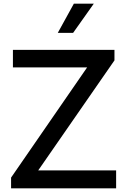

<svg xmlns="http://www.w3.org/2000/svg" viewBox="-20 -1020 690 1040"><path d="M376 -842 488 -1000H380L293 -842ZM609 -97H187L600 -693V-750H50V-655H452L40 -58V0H609Z"/></svg>

Font: Oakes Medium
Style: Regular
Weight: 500
Designer: Samuel Oakes
Foundry: Samuel Oakes
Version: Version 1.003;PS 001.003;hotconv 1.0.88;makeotf.lib2.5.64775